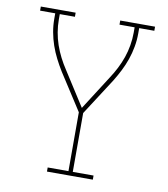

<svg xmlns="http://www.w3.org/2000/svg" viewBox="-82 -805 765 874"><g transform="rotate(10 300.0 -367.5)"><path d="M194 0V-19H290V-291L181 -460Q165 -486 151 -513.5Q137 -541 127 -570Q117 -599 111.5 -629.5Q106 -660 106 -691V-716H36V-735H197V-716H127V-691Q127 -662 132 -632.5Q137 -603 146.5 -575.5Q156 -548 169.5 -521.5Q183 -495 199 -471L300 -313L401 -471Q417 -495 430.5 -521.5Q444 -548 453.5 -575.5Q463 -603 468 -632.5Q473 -662 473 -691V-716H403V-735H564V-716H494V-691Q494 -660 488.5 -629.5Q483 -599 473 -570Q463 -541 449 -513.5Q435 -486 419 -460L310 -291V-19H406V0Z"/></g></svg>

Font: Iosevka Curly Slab ThEx
Style: Regular
Weight: 100
Width: 7
Monospace: yes
Designer: Belleve Invis
Foundry: Belleve Invis
Version: Version 11.1.0; ttfautohint (v1.8.3)